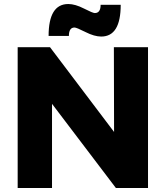

<svg xmlns="http://www.w3.org/2000/svg" viewBox="-20 -936 826 956"><path d="M351 -799Q323 -799 323 -757H222Q222 -916 320 -916Q354 -916 398 -893.5Q442 -871 452 -871Q481 -871 481 -912H581Q581 -754 484 -754Q450 -754 405.5 -776.5Q361 -799 351 -799ZM547 -701H717V0H557L239 -419V0H68V-701H229L548 -279Z"/></svg>

Font: Montserrat arm
Style: Bold
Weight: 700
Designer: Julieta Ulanovsky
Foundry: Julieta Ulanovsky
Version: Version 6.000;PS 006.000;hotconv 1.0.88;makeotf.lib2.5.64775